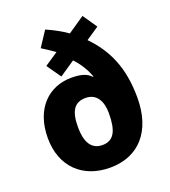

<svg xmlns="http://www.w3.org/2000/svg" viewBox="-141 -869 867 981"><g transform="rotate(-20 292.5 -378.5)"><path d="M218 -767 164 -685C188 -670 213 -654 233 -639L160 -590L214 -513L298 -570C331 -535 353 -498 368 -458L365 -456C345 -479 312 -490 260 -490C136 -490 41 -401 41 -241C41 -84 142 10 290 10C446 10 542 -97 542 -279C542 -444 491 -552 403 -642L474 -690L421 -767L330 -705C296 -729 259 -749 218 -767ZM292 -368C352 -368 378 -319 378 -255C378 -160 355 -112 292 -112C230 -112 205 -163 205 -240C205 -327 230 -368 292 -368Z"/></g></svg>

Font: Noto Sans Myanmar UI SemiCondensed ExtraBold
Style: Regular
Weight: 800
Width: 4
Designer: Monotype Design Team
Foundry: Monotype Imaging Inc.
Version: Version 2.103